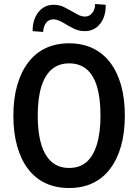

<svg xmlns="http://www.w3.org/2000/svg" viewBox="-20 -932 692 962"><path d="M326.5 10Q260 10 208.5 -14Q157 -38 121 -85Q85 -132 66 -199.5Q47 -267 47 -352Q47 -437.5 66.2 -504.8Q85.5 -572 121.5 -619.2Q157.5 -666.5 209 -690.8Q260.5 -715 326.5 -715Q392.5 -715 444 -690.5Q495.5 -666 531.2 -619.8Q567 -573.5 586.2 -506.5Q605.5 -439.5 605.5 -353.5Q605.5 -268 586.5 -200.5Q567.5 -133 531.5 -85.8Q495.5 -38.5 444 -14.2Q392.5 10 326.5 10ZM326.5 -90.5Q379 -90.5 413.2 -120Q447.5 -149.5 465.5 -208.5Q483.5 -267.5 483.5 -353Q483.5 -440 466 -498.2Q448.5 -556.5 413.5 -585.5Q378.5 -614.5 326.5 -614.5Q275 -614.5 240 -585.2Q205 -556 187 -497.5Q169 -439 169 -352Q169 -266.5 187 -207.8Q205 -149 240 -119.8Q275 -90.5 326.5 -90.5ZM196 -772 143.5 -776Q143 -833.5 172.2 -870.8Q201.5 -908 249 -908Q278 -908 300.2 -896.8Q322.5 -885.5 342 -874.5Q362.5 -862 377 -855.5Q391.5 -849 406 -849Q427.5 -849 442 -866.8Q456.5 -884.5 456.5 -912L509.5 -908Q511 -850.5 482 -813.2Q453 -776 404.5 -776Q376 -776 351.8 -787.8Q327.5 -799.5 312.5 -809Q295 -820 278.2 -827.5Q261.5 -835 247 -835Q225 -835 211.5 -818.2Q198 -801.5 196 -772Z"/></svg>

Font: Nunito Sans 12pt ExtraLight Condensed
Style: Regular
Weight: 200
Width: 3
Version: Version 3.101;gftools[0.9.27]